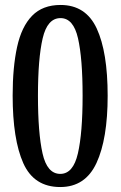

<svg xmlns="http://www.w3.org/2000/svg" viewBox="-20 -744 486 774"><path d="M223 10Q117 10 74 -86Q31 -182 31 -359Q31 -473 49 -555Q67 -637 109.5 -680.5Q152 -724 224 -724Q326 -724 370 -629Q414 -534 414 -358Q414 -184 369 -87Q324 10 223 10ZM223 -43Q275 -43 294 -125.5Q313 -208 313 -358Q313 -508 294.5 -589.5Q276 -671 224 -671Q171 -671 152 -589.5Q133 -508 133 -358Q133 -208 151.5 -125.5Q170 -43 223 -43Z"/></svg>

Font: Noto Serif Thai ExtraCondensed Medium
Style: Regular
Weight: 500
Width: 2
Designer: Monotype Design Team
Foundry: Monotype Imaging Inc.
Version: Version 2.002; ttfautohint (v1.8.4.7-5d5b)